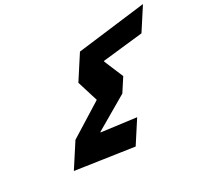

<svg xmlns="http://www.w3.org/2000/svg" viewBox="-159 -1072 1421 1319"><g transform="rotate(-30 551.5 -412.5)"><path d="M993 -654.6 1102.6 -823.8 564.4 -757.2 447.9 -577.2 498.8 -412.5 234.5 -247.8 117.9 -67.8 569.8 -1.2 679.4 -170.4 408.7 -205.5 411.6 -210 672.5 -362.1 737.8 -462.9 673.9 -615 676.9 -619.5Z"/></g></svg>

Font: Hussar
Style: BdWodka
Weight: 700
Foundry: Cannot Into Space Fonts
Version: Version 2.00